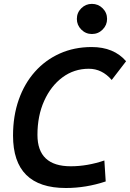

<svg xmlns="http://www.w3.org/2000/svg" viewBox="-20 -941 658 971"><path d="M313 9.8Q45.9 9.8 45.9 -255.4Q45.9 -354.5 74.7 -436.5Q103.5 -518.6 156.5 -578.1Q209.5 -637.7 282.5 -670.4Q355.5 -703.1 443.4 -703.1Q555.7 -703.1 617.7 -631.3L544.9 -536.6Q496.1 -593.3 429.2 -593.3Q354.5 -593.3 295.9 -549.8Q237.3 -506.3 203.4 -430.9Q169.4 -355.5 169.4 -258.8Q169.4 -100.1 337.9 -100.1Q421.4 -100.1 507.8 -129.4L514.6 -23.4Q415 9.8 313 9.8ZM444.8 -769Q413.6 -769 391.1 -791.5Q368.7 -814 368.7 -845.2Q368.7 -877 391.1 -899.2Q413.6 -921.4 444.8 -921.4Q476.6 -921.4 499 -899.2Q521.5 -877 521.5 -845.2Q521.5 -814 499 -791.5Q476.6 -769 444.8 -769Z"/></svg>

Font: CaskaydiaCove NFP SemiBold
Style: Italic
Weight: 600
Italic angle: -10°
Designer: Aaron Bell
Foundry: Saja Typeworks
Version: Version 2111.001; VTT 6.35;Nerd Fonts 3.1.1